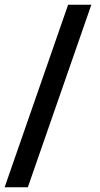

<svg xmlns="http://www.w3.org/2000/svg" viewBox="-23 -731 424 812"><path d="M363.3 -710.9H265.1L-3.4 61H94.7Z"/></svg>

Font: Vazirmatn SemiBold
Style: Regular
Weight: 600
Designer: Saber Rastikerdar
Foundry: Saber Rastikerdar
Version: Version 33.003